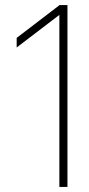

<svg xmlns="http://www.w3.org/2000/svg" viewBox="-20 -740 353 760"><path d="M215 0H247V-720H216L46 -590V-552L215 -681Z"/></svg>

Font: Aspekta 100
Style: Regular
Weight: 100
Designer: Ivo Dolenc
Version: Version 2.000